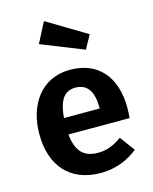

<svg xmlns="http://www.w3.org/2000/svg" viewBox="-132 -979 860 1082"><g transform="rotate(-15 298.0 -438.0)"><path d="M231 -893 170 -775 418 -676 461 -755ZM559 -299C559 -482 463 -590 301 -590C134 -590 41 -456 41 -283C41 -104 137 17 321 17C410 17 482 -15 538 -60L474 -147C424 -112 383 -97 335 -97C261 -97 210 -130 199 -240H556C557 -256 559 -280 559 -299ZM407 -336H199C207 -445 244 -485 305 -485C378 -485 407 -429 407 -342Z"/></g></svg>

Font: Glow Sans SC Normal
Style: Bold
Weight: 700
Designer: Ryoko NISHIZUKA (kana, bopomofo & ideographs); Paul D. Hunt (Latin, Greek & Cyrillic); Sandoll Communications, Soo-young
Version: Version 0.93